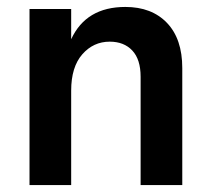

<svg xmlns="http://www.w3.org/2000/svg" viewBox="-20 -533 605 553"><path d="M185 -507V-420Q228 -513 341 -513Q417 -513 461 -467Q505 -421 505 -337V0H385V-312Q385 -362 361 -387.5Q337 -413 296 -413Q249 -413 217 -376.5Q185 -340 185 -272V0H65V-507Z"/></svg>

Font: Hind Semibold
Style: Regular
Weight: 600
Designer: Manushi Parikh, Satya Rajpurohit
Foundry: Indian Type Foundry
Version: Version 1.201;PS 1.0;hotconv 1.0.78;makeotf.lib2.5.61930; tt